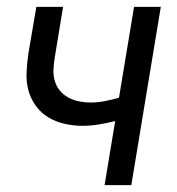

<svg xmlns="http://www.w3.org/2000/svg" viewBox="-20 -540 515 560"><path d="M285 0 316 -187Q293 -181 268.5 -177Q244 -173 221 -173Q194 -173 168 -179Q142 -185 120.5 -198Q99 -211 84 -232Q69 -253 62.5 -278Q56 -303 57.5 -330.5Q59 -358 63 -385L86 -520H164L140 -374Q137 -356 136 -338.5Q135 -321 139.5 -305Q144 -289 154 -276.5Q164 -264 178.5 -256Q193 -248 210 -244.5Q227 -241 244 -241Q265 -241 285.5 -245Q306 -249 327 -255L371 -520H449L363 0Z"/></svg>

Font: Iosevka QP
Style: Italic
Weight: 400
Italic angle: -9°
Designer: Belleve Invis
Foundry: Belleve Invis
Version: Version 20.0.0; ttfautohint (v1.8.4)